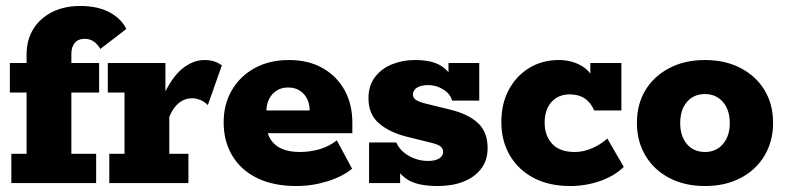

<svg xmlns="http://www.w3.org/2000/svg" viewBox="-20 -613 2634 643"><path d="M18 0V-98H69V-303H13V-402H69V-430Q69 -480 92 -516.5Q115 -553 155.5 -573Q196 -593 248 -593Q307 -593 346.5 -572Q386 -551 403 -516L316 -449Q307 -465 294 -474Q281 -483 263 -483Q242 -483 230.5 -469.5Q219 -456 219 -433V-402H312V-303H219V-98H302V0Z M346 0V-98H397V-303H341V-402H534V-274L525 -288Q554 -353 590 -382.5Q626 -412 665 -412Q700 -412 723 -394L676 -261Q663 -274 649 -279Q635 -284 624 -284Q599 -284 579.5 -268.5Q560 -253 547 -222V-98H611V0Z M972 10Q896 10 841.5 -16.5Q787 -43 758 -91.5Q729 -140 729 -203Q729 -264 756.5 -311Q784 -358 833 -385Q882 -412 948 -412Q1013 -412 1060.5 -385Q1108 -358 1134 -311Q1160 -264 1160 -202V-167H806V-243H1017Q1017 -265 1008.5 -282Q1000 -299 984 -309.5Q968 -320 945 -320Q922 -320 905.5 -309Q889 -298 880.5 -280Q872 -262 872 -238V-202Q872 -155 900.5 -129.5Q929 -104 984 -104Q1019 -104 1051 -113.5Q1083 -123 1108 -143L1159 -48Q1128 -22 1077 -6Q1026 10 972 10Z M1447 10Q1377 10 1343.5 -12.5Q1310 -35 1301 -67L1320 -75V0H1216V-136H1307Q1316 -116 1332.5 -102.5Q1349 -89 1370 -81.5Q1391 -74 1413 -74Q1438 -74 1451 -82.5Q1464 -91 1464 -104Q1464 -115 1456 -122Q1448 -129 1424 -135L1339 -156Q1282 -171 1248 -201Q1214 -231 1214 -284Q1214 -326 1235.5 -354.5Q1257 -383 1292.5 -397.5Q1328 -412 1370 -412Q1430 -412 1461 -390Q1492 -368 1500 -337L1482 -338V-402H1585V-276H1494Q1490 -292 1477.5 -303.5Q1465 -315 1448.5 -321.5Q1432 -328 1414 -328Q1390 -328 1376.5 -319.5Q1363 -311 1363 -296Q1363 -286 1371.5 -279.5Q1380 -273 1402 -267L1487 -246Q1546 -232 1579.5 -202Q1613 -172 1613 -117Q1613 -76 1591 -47.5Q1569 -19 1531.5 -4.5Q1494 10 1447 10Z M1890 10Q1819 10 1767.5 -17Q1716 -44 1687.5 -92.5Q1659 -141 1659 -204Q1659 -266 1684 -312.5Q1709 -359 1752.5 -385.5Q1796 -412 1852 -412Q1882 -412 1908 -402Q1934 -392 1951 -374Q1968 -356 1970 -332L1957 -331V-402H2061V-243H1970Q1947 -297 1888 -297Q1850 -297 1827 -271.5Q1804 -246 1804 -202Q1804 -159 1829 -131.5Q1854 -104 1906 -104Q1933 -104 1961.5 -116Q1990 -128 2014 -149L2069 -54Q2037 -23 1989 -6.5Q1941 10 1890 10Z M2341 10Q2273 10 2221.5 -17Q2170 -44 2141.5 -92Q2113 -140 2113 -201Q2113 -264 2141.5 -311Q2170 -358 2221.5 -385Q2273 -412 2341 -412Q2409 -412 2460.5 -385Q2512 -358 2540.5 -311Q2569 -264 2569 -201Q2569 -140 2540.5 -92Q2512 -44 2460.5 -17Q2409 10 2341 10ZM2341 -104Q2378 -104 2401 -130.5Q2424 -157 2424 -201Q2424 -245 2401 -271.5Q2378 -298 2341 -298Q2303 -298 2280.5 -271.5Q2258 -245 2258 -201Q2258 -157 2280.5 -130.5Q2303 -104 2341 -104Z"/></svg>

Font: Rokkitt ExtraBold
Style: Regular
Weight: 800
Version: Version 3.103